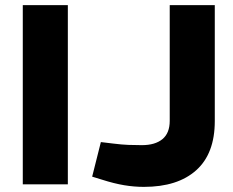

<svg xmlns="http://www.w3.org/2000/svg" viewBox="-20 -720 910 750"><path d="M69 0V-700H245V0ZM542 10Q504 10 465 3.5Q426 -3 379 -18L340 -30L374 -165L424 -159Q456 -155 481.5 -154Q507 -153 534 -153Q586 -153 614.5 -176.5Q643 -200 643 -248V-700H819V-247Q819 -120 746.5 -55Q674 10 542 10Z"/></svg>

Font: REM
Style: Bold
Weight: 700
Designer: Octavio Pardo
Foundry: Ashler Design
Version: Version 1.005;gftools[0.9.28]